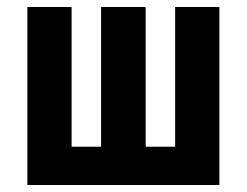

<svg xmlns="http://www.w3.org/2000/svg" viewBox="-20 -527 704 547"><path d="M58 0V-507H184V-109H268V-507H395V-109H479V-507H605V0Z"/></svg>

Font: Zen Kaku Gothic New Black
Style: Regular
Weight: 900
Designer: Yoshimichi Ohira
Foundry: Positype
Version: Version 1.001